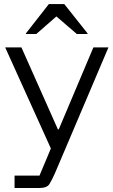

<svg xmlns="http://www.w3.org/2000/svg" viewBox="-20 -736 565 956"><path d="M52.5 200V138.3H176.7L233.3 3.3L5.8 -500H86.7L268.3 -91.7H272.5L445 -500H520L307.5 0L254.2 125Q239.2 159.2 226.7 179.6Q214.2 200 177.5 200ZM109.2 -566.7V-570L223.3 -715.8H300L415.8 -570V-566.7H362.5L260.8 -654.2L160.8 -566.7Z"/></svg>

Font: Funnel Display Light
Style: Regular
Weight: 300
Designer: NORD ID, Kristian Moeller
Foundry: Dicotype
Version: Version 1.000